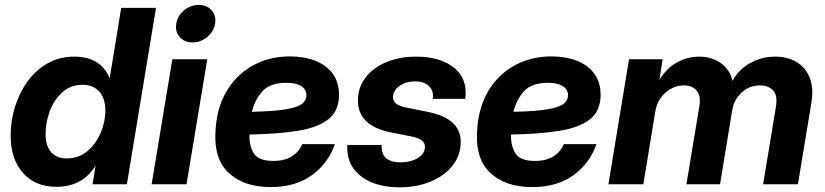

<svg xmlns="http://www.w3.org/2000/svg" viewBox="-20 -760 3405 792"><path d="M214.4 10.7Q125 10.7 74.5 -46.9Q23.9 -104.5 23.9 -201.2Q23.9 -261.7 42 -319.8Q60.1 -377.9 94 -424.6Q127.9 -471.2 176.5 -498.8Q225.1 -526.4 286.6 -526.4Q395 -526.4 432.1 -438H432.6L480 -727.5H623.5L503.4 0H361.8L374 -75.7H373.5Q344.2 -29.3 303.2 -9.3Q262.2 10.7 214.4 10.7ZM255.4 -106.4Q304.2 -106.4 339.8 -136.2Q375.5 -166 395 -211.4Q414.6 -256.8 414.6 -304.2Q414.6 -354 389.6 -382.1Q364.7 -410.2 320.8 -410.2Q271.5 -410.2 237.3 -379.4Q203.1 -348.6 185.5 -302Q168 -255.4 168 -207Q168 -158.2 190.9 -132.3Q213.9 -106.4 255.4 -106.4Z M605.5 0 690.9 -515.6H835L749.5 0ZM773.9 -585Q740.7 -585 721.2 -607.4Q701.7 -629.9 707 -662.1Q712.4 -694.8 739.3 -717.3Q766.1 -739.7 799.8 -739.7Q833.5 -739.7 853 -717.3Q872.6 -694.8 867.2 -662.1Q861.8 -629.9 834.7 -607.4Q807.6 -585 773.9 -585Z M1096.2 11.7Q983.9 11.7 920.9 -49.3Q857.9 -110.4 870.1 -235.4Q877.4 -324.7 918.7 -390.4Q960 -456.1 1026.4 -491.7Q1092.8 -527.3 1175.8 -527.3Q1233.4 -527.3 1279.3 -509.8Q1325.2 -492.2 1351.8 -456.8Q1378.4 -421.4 1378.4 -368.7Q1378.4 -303.2 1335.2 -268.6Q1292 -233.9 1209.2 -220.5Q1126.5 -207 1008.8 -205.1Q1007.8 -157.7 1027.3 -127Q1046.9 -96.2 1107.4 -96.2Q1154.8 -96.2 1184.6 -115.5Q1214.4 -134.8 1226.6 -165.5H1361.3Q1333.5 -85.9 1266.1 -37.1Q1198.7 11.7 1096.2 11.7ZM1019 -298.8Q1110.4 -300.8 1159.2 -309.1Q1208 -317.4 1226.1 -331.8Q1244.1 -346.2 1244.1 -366.7Q1244.1 -390.6 1222.9 -404.5Q1201.7 -418.5 1161.1 -418.5Q1094.2 -418.5 1062.5 -383.5Q1030.8 -348.6 1019 -298.8Z M1628.9 12.7Q1565.4 12.7 1516.8 -6.3Q1468.3 -25.4 1440.4 -61.8Q1412.6 -98.1 1412.6 -149.9Q1412.6 -152.8 1412.6 -155.8Q1412.6 -158.7 1413.1 -162.1H1554.2Q1550.3 -90.3 1633.3 -90.3Q1673.8 -90.3 1703.4 -108.2Q1732.9 -126 1732.9 -155.3Q1732.9 -185.5 1679.2 -196.8L1591.8 -213.9Q1456.5 -241.2 1456.5 -345.7Q1456.5 -399.9 1488.3 -440.7Q1520 -481.4 1574.2 -503.9Q1628.4 -526.4 1696.8 -526.4Q1789.6 -526.4 1845.2 -486.6Q1900.9 -446.8 1900.9 -377.9Q1900.9 -365.7 1898.9 -352.1H1765.6Q1769.5 -385.7 1749.5 -405Q1729.5 -424.3 1693.4 -424.3Q1653.3 -424.3 1627.2 -405Q1601.1 -385.7 1601.1 -358.9Q1601.1 -328.1 1650.9 -317.4L1745.6 -298.3Q1880.4 -271 1880.4 -174.8Q1880.4 -119.1 1846.9 -76.9Q1813.5 -34.7 1756.3 -11Q1699.2 12.7 1628.9 12.7Z M2175.3 11.7Q2063 11.7 2000 -49.3Q1937 -110.4 1949.2 -235.4Q1956.5 -324.7 1997.8 -390.4Q2039.1 -456.1 2105.5 -491.7Q2171.9 -527.3 2254.9 -527.3Q2312.5 -527.3 2358.4 -509.8Q2404.3 -492.2 2430.9 -456.8Q2457.5 -421.4 2457.5 -368.7Q2457.5 -303.2 2414.3 -268.6Q2371.1 -233.9 2288.3 -220.5Q2205.6 -207 2087.9 -205.1Q2086.9 -157.7 2106.4 -127Q2126 -96.2 2186.5 -96.2Q2233.9 -96.2 2263.7 -115.5Q2293.5 -134.8 2305.7 -165.5H2440.4Q2412.6 -85.9 2345.2 -37.1Q2277.8 11.7 2175.3 11.7ZM2098.1 -298.8Q2189.5 -300.8 2238.3 -309.1Q2287.1 -317.4 2305.2 -331.8Q2323.2 -346.2 2323.2 -366.7Q2323.2 -390.6 2302 -404.5Q2280.8 -418.5 2240.2 -418.5Q2173.3 -418.5 2141.6 -383.5Q2109.9 -348.6 2098.1 -298.8Z M2489.7 0 2574.7 -515.6H2713.4L2700.2 -431.2Q2731.4 -481 2774.7 -503.7Q2817.9 -526.4 2863.8 -526.4Q2916.5 -526.4 2953.9 -499.3Q2991.2 -472.2 3001.5 -426.8Q3028.8 -475.1 3075.9 -500.7Q3123 -526.4 3177.7 -526.4Q3229 -526.4 3266.4 -503.7Q3303.7 -481 3320.3 -438.5Q3336.9 -396 3327.1 -336.9L3271.5 0H3127.9L3180.7 -319.8Q3188.5 -366.7 3168.9 -387.2Q3149.4 -407.7 3115.7 -407.7Q3070.8 -407.7 3039.3 -378.4Q3007.8 -349.1 3000.5 -306.2L2950.2 0H2811.5L2865.2 -324.2Q2871.6 -364.3 2853.8 -386Q2835.9 -407.7 2800.8 -407.7Q2759.8 -407.7 2725.6 -378.4Q2691.4 -349.1 2683.1 -299.8L2633.8 0Z"/></svg>

Font: Inter Display
Style: Bold Italic
Weight: 700
Italic angle: -9.39999°
Designer: Rasmus Andersson
Foundry: rsms
Version: Version 4.000;git-a52131595